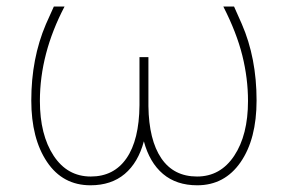

<svg xmlns="http://www.w3.org/2000/svg" viewBox="-20 -548 865 578"><path d="M174.3 -528.3Q100.1 -386.7 100.1 -244.1Q100.1 -142.1 141.4 -79.3Q182.6 -16.6 253.4 -16.6Q322.8 -16.6 360.8 -71.5Q398.9 -126.5 399.9 -231V-376H426.8V-228.5Q428.2 -126.5 465.6 -71.5Q502.9 -16.6 573.2 -16.6Q643.6 -16.6 685.1 -79.1Q726.6 -141.6 726.6 -244.1Q726.6 -312 709.5 -380.9Q692.4 -449.7 652.3 -528.3H684.6L708 -475.6Q752.4 -373.5 752.4 -245.6Q752.4 -129.4 704.3 -59.8Q656.2 9.8 573.7 9.8Q511.2 9.8 470.7 -24.4Q430.2 -58.6 413.1 -122.6Q396 -58.6 355.5 -24.4Q314.9 9.8 252.4 9.8Q168.9 9.8 121.6 -60.5Q74.2 -130.9 74.2 -245.6Q74.2 -372.1 118.2 -475.1L142.1 -528.3Z"/></svg>

Font: Roboto Thin
Style: Regular
Weight: 250
Designer: Google
Version: Version 2.134; 2016